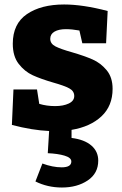

<svg xmlns="http://www.w3.org/2000/svg" viewBox="-20 -571 546 856"><path d="M299 8V44Q356 51 387 77.5Q418 104 418 145Q418 202 371 233.5Q324 265 256 265Q192 265 138 238L169 158Q215 175 255 175Q298 175 298 149Q298 132 268 123Q238 114 193 112L199 13Q125 10 33 -14L40 -172H145L155 -108Q188 -98 226 -98Q262 -98 286.5 -109.5Q311 -121 311 -143Q311 -165 289 -177Q267 -189 217 -203Q162 -219 126 -235.5Q90 -252 63.5 -286Q37 -320 37 -376Q37 -465 100 -508Q163 -551 266 -551Q349 -551 460 -522L453 -378H347L334 -435Q300 -441 274 -441Q242 -441 223 -430Q204 -419 204 -398Q204 -376 227.5 -364Q251 -352 301 -338Q356 -322 392.5 -306Q429 -290 455.5 -258Q482 -226 482 -175Q482 -99 432.5 -52.5Q383 -6 299 8Z"/></svg>

Font: Bitter Pro ExtraBold
Style: Regular
Weight: 800
Designer: Sol Matas, and Bitter project Authors
Foundry: Sol Matas
Version: Version 1.010